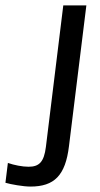

<svg xmlns="http://www.w3.org/2000/svg" viewBox="-37 -675 369 707"><path d="M196 -655 132 -134C125 -78 107 -61 68 -61C45 -61 15 -67 -8 -75L-17 -2C3 4 49 12 75 12C163 12 204 -29 217 -137L281 -655Z"/></svg>

Font: Ropa Sans
Style: Italic
Weight: 400
Designer: Botio Nikoltchev
Foundry: Botjo Nikoltchev
Version: Version 1.002